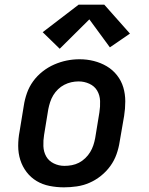

<svg xmlns="http://www.w3.org/2000/svg" viewBox="-20 -795 640 823"><path d="M254 8Q223 8 192.5 2Q162 -4 137 -19Q112 -34 94 -57.5Q76 -81 67 -109.5Q58 -138 58 -169.5Q58 -201 64 -232L82 -342Q86 -369 95.5 -396Q105 -423 122 -446.5Q139 -470 162.5 -488.5Q186 -507 212.5 -518.5Q239 -530 266 -535.5Q293 -541 321 -541Q353 -541 382.5 -533.5Q412 -526 437.5 -511Q463 -496 481.5 -472.5Q500 -449 508.5 -420.5Q517 -392 517 -360.5Q517 -329 512 -298L493 -188Q489 -161 479.5 -134Q470 -107 453 -83.5Q436 -60 413 -41.5Q390 -23 363.5 -11.5Q337 0 309 4Q281 8 254 8ZM256 -84Q272 -84 288 -87Q304 -90 318.5 -97.5Q333 -105 345.5 -117Q358 -129 366.5 -143Q375 -157 380 -172Q385 -187 388 -203L406 -313Q410 -338 409 -362.5Q408 -387 396.5 -406.5Q385 -426 363 -436Q341 -446 317 -446Q301 -446 285.5 -442.5Q270 -439 255.5 -431.5Q241 -424 229 -412.5Q217 -401 208.5 -387Q200 -373 195 -357.5Q190 -342 187 -327L169 -217Q165 -193 166 -168.5Q167 -144 178 -124.5Q189 -105 210.5 -94.5Q232 -84 256 -84Q256 -84 256 -84Q256 -84 256 -84ZM236 -586 163 -657 317 -775H427L537 -651L451 -592L363 -712Z"/></svg>

Font: Iosevka Slab SmBdExObl
Style: Regular
Weight: 600
Width: 7
Italic angle: -9°
Monospace: yes
Designer: Belleve Invis
Foundry: Belleve Invis
Version: Version 11.1.0; ttfautohint (v1.8.3)